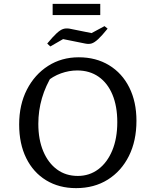

<svg xmlns="http://www.w3.org/2000/svg" viewBox="-20 -963 784 992"><path d="M373 9Q285 9 218.5 -31.5Q152 -72 115.5 -146Q79 -220 79 -320Q79 -422 119 -500Q159 -578 228.5 -622.5Q298 -667 387 -667Q476 -667 543.5 -626Q611 -585 648 -511Q685 -437 685 -339Q685 -235 646 -157Q607 -79 537 -35Q467 9 373 9ZM382 -54Q442 -54 488 -88.5Q534 -123 560 -185.5Q586 -248 586 -332Q586 -414 561 -474Q536 -534 489.5 -566.5Q443 -599 379 -599Q337 -599 295 -584Q253 -569 217 -538L253 -580Q178 -460 178 -323Q178 -242 203.5 -181.5Q229 -121 274.5 -87.5Q320 -54 382 -54ZM240 -723 224 -738Q254 -774 272.5 -791Q291 -808 305.5 -813Q320 -818 339 -815L453 -792L520 -828L536 -815Q506 -778 487 -760.5Q468 -743 453.5 -738.5Q439 -734 420 -738L306 -761ZM252 -885V-943H498V-885Z"/></svg>

Font: Piazzolla Thin Medium
Style: Regular
Weight: 500
Version: Version 2.005